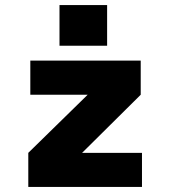

<svg xmlns="http://www.w3.org/2000/svg" viewBox="-20 -740 690 760"><path d="M92 0V-135L327 -365H100V-500H537V-365L305 -135H542V0ZM215.5 -720H404V-559H215.5Z"/></svg>

Font: Trispace Thin ExtraBold
Style: Regular
Weight: 800
Version: Version 1.210